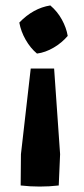

<svg xmlns="http://www.w3.org/2000/svg" viewBox="-20 -515 308 706"><path d="M116 -318Q92 -338 74.5 -368.5Q57 -399 51 -432Q102 -485 165 -495Q191 -473 207.5 -443Q224 -413 229 -383Q208 -358 177.5 -340Q147 -322 116 -318ZM56 167 57 52 93 -263H179L201 52L196 167Q179 169 161.5 170Q144 171 126 171Q108 171 90.5 170Q73 169 56 167Z"/></svg>

Font: Piazzolla SC
Style: Bold
Weight: 700
Designer: Juan Pablo del Peral
Foundry: Huerta Tipografica
Version: Version 1.330